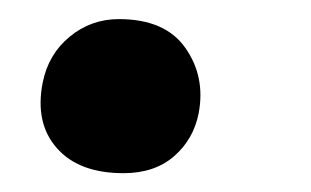

<svg xmlns="http://www.w3.org/2000/svg" viewBox="-20 -170 327 202"><path d="M109.9 12.2Q63 12.2 39.8 -14.2Q16.6 -40.5 24.9 -83Q30.8 -112.8 53.2 -131.3Q75.7 -149.9 105 -149.9Q153.8 -149.9 175 -119.6Q196.3 -89.4 189 -50.8Q183.6 -23.4 163.1 -5.6Q142.6 12.2 109.9 12.2Z"/></svg>

Font: Shantell Sans Irregular
Style: Italic
Weight: 500
Italic angle: -11.31°
Designer: Stephen Nixon, Anya Danilova, Shantell Martin
Foundry: Arrow Type
Version: Version 1.006;[9816181b4]